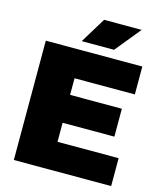

<svg xmlns="http://www.w3.org/2000/svg" viewBox="-136 -1050 974 1150"><g transform="rotate(15 351.5 -475.5)"><path d="M60 0V-740H658.5V-567H284.5V-173H663.5V0ZM180 -291V-464H605.5V-291ZM268.5 -793 365 -951H598L469 -793Z"/></g></svg>

Font: Encode Sans SC SemiExpanded Black
Style: Regular
Weight: 900
Width: 6
Designer: Multiple Designers
Foundry: Impallari Type
Version: Version 3.002